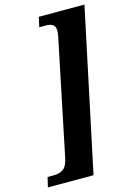

<svg xmlns="http://www.w3.org/2000/svg" viewBox="-184 -826 703 1020"><g transform="rotate(-15 167.5 -316.0)"><path d="M-39 74H-4Q27 74 47.5 59.5Q68 45 77 2L209 -635Q212 -649 212 -662Q212 -688 198 -697Q184 -706 159 -706H124L136 -760H387L199 128H-52Z"/></g></svg>

Font: Noto Serif CondExtraBold
Style: Italic
Weight: 800
Width: 3
Italic angle: -12°
Designer: Monotype Design Team
Foundry: Monotype Imaging Inc.
Version: Version 1.001